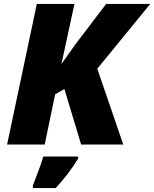

<svg xmlns="http://www.w3.org/2000/svg" viewBox="-20 -734 783 975"><path d="M16 0H207L260 -255L307 -282L392 0H606L474 -385L743 -714H519L363 -509L292 -409L358 -714H167ZM147 208V221H263C307 173 345 124 377 71V61H200C187 104 164 165 147 208Z"/></svg>

Font: Noto Sans Black
Style: Italic
Weight: 900
Italic angle: -12°
Designer: Monotype Design Team
Foundry: Monotype Imaging Inc.
Version: Version 2.013